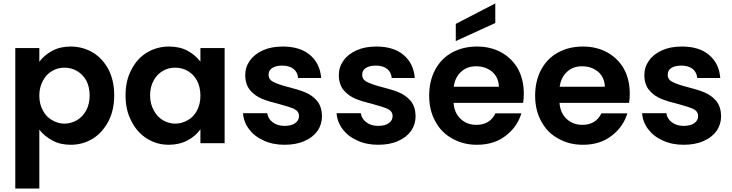

<svg xmlns="http://www.w3.org/2000/svg" viewBox="-20 -834 4265 1118"><path d="M209 -474C209 -474 209 -554 209 -554C209 -554 69 -554 69 -554C69 -554 69 264 69 264C69 264 209 264 209 264C209 264 209 -79 209 -79C209 -79 209 -79 209 -79C228 -54 254 -33 285 -16C316 1 351 9 392 9C392 9 392 9 392 9C439 9 482 -3 521 -27C559 -51 589 -85 612 -129C634 -172 645 -222 645 -279C645 -279 645 -279 645 -279C645 -336 634 -386 612 -429C589 -472 559 -505 521 -528C482 -551 439 -563 392 -563C392 -563 392 -563 392 -563C351 -563 315 -555 284 -538C252 -521 227 -499 209 -474ZM502 -279C502 -279 502 -279 502 -279C502 -245 495 -216 482 -191C468 -166 450 -147 428 -134C405 -121 381 -114 355 -114C355 -114 355 -114 355 -114C330 -114 306 -121 284 -134C261 -147 243 -165 230 -190C216 -215 209 -244 209 -277C209 -277 209 -277 209 -277C209 -310 216 -339 230 -364C243 -389 261 -408 284 -421C306 -434 330 -440 355 -440C355 -440 355 -440 355 -440C381 -440 405 -434 428 -421C450 -408 468 -390 482 -366C495 -341 502 -312 502 -279Z M711 -279C711 -279 711 -279 711 -279C711 -222 722 -172 745 -129C767 -85 797 -51 836 -27C874 -3 916 9 963 9C963 9 963 9 963 9C1004 9 1041 0 1073 -17C1104 -34 1129 -55 1147 -81C1147 -81 1147 0 1147 0C1147 0 1288 0 1288 0C1288 0 1288 -554 1288 -554C1288 -554 1147 -554 1147 -554C1147 -554 1147 -475 1147 -475C1147 -475 1147 -475 1147 -475C1128 -500 1104 -521 1073 -538C1042 -555 1005 -563 964 -563C964 -563 964 -563 964 -563C917 -563 874 -551 836 -528C797 -505 767 -471 745 -428C722 -385 711 -335 711 -279ZM1147 -277C1147 -277 1147 -277 1147 -277C1147 -243 1140 -214 1127 -190C1114 -165 1096 -147 1073 -134C1050 -121 1026 -114 1000 -114C1000 -114 1000 -114 1000 -114C975 -114 951 -121 929 -134C906 -147 888 -167 875 -192C861 -217 854 -246 854 -279C854 -279 854 -279 854 -279C854 -312 861 -341 875 -366C888 -390 906 -408 928 -421C950 -434 974 -440 1000 -440C1000 -440 1000 -440 1000 -440C1026 -440 1050 -434 1073 -421C1096 -408 1114 -389 1127 -365C1140 -340 1147 -311 1147 -277Z M1637 9C1637 9 1637 9 1637 9C1681 9 1720 2 1753 -13C1786 -27 1811 -47 1829 -72C1846 -97 1855 -126 1855 -158C1855 -158 1855 -158 1855 -158C1854 -195 1845 -224 1826 -247C1807 -269 1784 -285 1758 -296C1732 -307 1699 -317 1659 -327C1659 -327 1659 -327 1659 -327C1620 -337 1591 -347 1572 -357C1553 -366 1544 -380 1544 -399C1544 -399 1544 -399 1544 -399C1544 -416 1551 -429 1565 -438C1578 -447 1598 -452 1623 -452C1623 -452 1623 -452 1623 -452C1650 -452 1672 -446 1689 -433C1705 -420 1714 -402 1716 -380C1716 -380 1850 -380 1850 -380C1850 -380 1850 -380 1850 -380C1846 -436 1824 -481 1785 -514C1746 -547 1693 -563 1627 -563C1627 -563 1627 -563 1627 -563C1582 -563 1544 -556 1511 -541C1478 -526 1452 -506 1435 -481C1417 -456 1408 -428 1408 -397C1408 -397 1408 -397 1408 -397C1408 -360 1418 -330 1437 -308C1456 -286 1478 -270 1505 -259C1531 -248 1565 -238 1606 -228C1606 -228 1606 -228 1606 -228C1646 -217 1675 -208 1694 -199C1712 -190 1721 -176 1721 -158C1721 -158 1721 -158 1721 -158C1721 -141 1714 -128 1699 -117C1684 -106 1663 -101 1636 -101C1636 -101 1636 -101 1636 -101C1609 -101 1586 -108 1568 -122C1549 -136 1539 -154 1536 -175C1536 -175 1395 -175 1395 -175C1395 -175 1395 -175 1395 -175C1397 -141 1409 -110 1430 -82C1451 -54 1479 -32 1515 -16C1551 1 1592 9 1637 9Z M2182 9C2182 9 2182 9 2182 9C2226 9 2265 2 2298 -13C2331 -27 2356 -47 2374 -72C2391 -97 2400 -126 2400 -158C2400 -158 2400 -158 2400 -158C2399 -195 2390 -224 2371 -247C2352 -269 2329 -285 2303 -296C2277 -307 2244 -317 2204 -327C2204 -327 2204 -327 2204 -327C2165 -337 2136 -347 2117 -357C2098 -366 2089 -380 2089 -399C2089 -399 2089 -399 2089 -399C2089 -416 2096 -429 2110 -438C2123 -447 2143 -452 2168 -452C2168 -452 2168 -452 2168 -452C2195 -452 2217 -446 2234 -433C2250 -420 2259 -402 2261 -380C2261 -380 2395 -380 2395 -380C2395 -380 2395 -380 2395 -380C2391 -436 2369 -481 2330 -514C2291 -547 2238 -563 2172 -563C2172 -563 2172 -563 2172 -563C2127 -563 2089 -556 2056 -541C2023 -526 1997 -506 1980 -481C1962 -456 1953 -428 1953 -397C1953 -397 1953 -397 1953 -397C1953 -360 1963 -330 1982 -308C2001 -286 2023 -270 2050 -259C2076 -248 2110 -238 2151 -228C2151 -228 2151 -228 2151 -228C2191 -217 2220 -208 2239 -199C2257 -190 2266 -176 2266 -158C2266 -158 2266 -158 2266 -158C2266 -141 2259 -128 2244 -117C2229 -106 2208 -101 2181 -101C2181 -101 2181 -101 2181 -101C2154 -101 2131 -108 2113 -122C2094 -136 2084 -154 2081 -175C2081 -175 1940 -175 1940 -175C1940 -175 1940 -175 1940 -175C1942 -141 1954 -110 1975 -82C1996 -54 2024 -32 2060 -16C2096 1 2137 9 2182 9Z M3030 -289C3030 -289 3030 -289 3030 -289C3030 -343 3019 -391 2996 -433C2973 -474 2940 -506 2899 -529C2857 -552 2810 -563 2757 -563C2757 -563 2757 -563 2757 -563C2702 -563 2654 -551 2612 -528C2570 -505 2537 -471 2514 -428C2491 -385 2479 -334 2479 -277C2479 -277 2479 -277 2479 -277C2479 -220 2491 -170 2515 -127C2538 -84 2571 -50 2614 -27C2656 -3 2704 9 2757 9C2757 9 2757 9 2757 9C2823 9 2879 -8 2924 -43C2969 -77 3000 -121 3016 -174C3016 -174 2865 -174 2865 -174C2865 -174 2865 -174 2865 -174C2843 -129 2806 -107 2754 -107C2754 -107 2754 -107 2754 -107C2718 -107 2688 -118 2663 -141C2638 -164 2624 -195 2621 -235C2621 -235 3026 -235 3026 -235C3026 -235 3026 -235 3026 -235C3029 -251 3030 -269 3030 -289ZM2622 -329C2622 -329 2622 -329 2622 -329C2627 -366 2642 -396 2666 -417C2689 -438 2718 -448 2753 -448C2753 -448 2753 -448 2753 -448C2790 -448 2821 -437 2846 -416C2871 -394 2884 -365 2885 -329C2885 -329 2622 -329 2622 -329ZM2864 -814C2864 -814 2634 -695 2634 -695C2634 -695 2634 -595 2634 -595C2634 -595 2864 -700 2864 -700C2864 -700 2864 -814 2864 -814Z M3647 -289C3647 -289 3647 -289 3647 -289C3647 -343 3636 -391 3613 -433C3590 -474 3557 -506 3516 -529C3474 -552 3427 -563 3374 -563C3374 -563 3374 -563 3374 -563C3319 -563 3271 -551 3229 -528C3187 -505 3154 -471 3131 -428C3108 -385 3096 -334 3096 -277C3096 -277 3096 -277 3096 -277C3096 -220 3108 -170 3132 -127C3155 -84 3188 -50 3231 -27C3273 -3 3321 9 3374 9C3374 9 3374 9 3374 9C3440 9 3496 -8 3541 -43C3586 -77 3617 -121 3633 -174C3633 -174 3482 -174 3482 -174C3482 -174 3482 -174 3482 -174C3460 -129 3423 -107 3371 -107C3371 -107 3371 -107 3371 -107C3335 -107 3305 -118 3280 -141C3255 -164 3241 -195 3238 -235C3238 -235 3643 -235 3643 -235C3643 -235 3643 -235 3643 -235C3646 -251 3647 -269 3647 -289ZM3239 -329C3239 -329 3239 -329 3239 -329C3244 -366 3259 -396 3283 -417C3306 -438 3335 -448 3370 -448C3370 -448 3370 -448 3370 -448C3407 -448 3438 -437 3463 -416C3488 -394 3501 -365 3502 -329C3502 -329 3239 -329 3239 -329Z M3961 9C3961 9 3961 9 3961 9C4005 9 4044 2 4077 -13C4110 -27 4135 -47 4153 -72C4170 -97 4179 -126 4179 -158C4179 -158 4179 -158 4179 -158C4178 -195 4169 -224 4150 -247C4131 -269 4108 -285 4082 -296C4056 -307 4023 -317 3983 -327C3983 -327 3983 -327 3983 -327C3944 -337 3915 -347 3896 -357C3877 -366 3868 -380 3868 -399C3868 -399 3868 -399 3868 -399C3868 -416 3875 -429 3889 -438C3902 -447 3922 -452 3947 -452C3947 -452 3947 -452 3947 -452C3974 -452 3996 -446 4013 -433C4029 -420 4038 -402 4040 -380C4040 -380 4174 -380 4174 -380C4174 -380 4174 -380 4174 -380C4170 -436 4148 -481 4109 -514C4070 -547 4017 -563 3951 -563C3951 -563 3951 -563 3951 -563C3906 -563 3868 -556 3835 -541C3802 -526 3776 -506 3759 -481C3741 -456 3732 -428 3732 -397C3732 -397 3732 -397 3732 -397C3732 -360 3742 -330 3761 -308C3780 -286 3802 -270 3829 -259C3855 -248 3889 -238 3930 -228C3930 -228 3930 -228 3930 -228C3970 -217 3999 -208 4018 -199C4036 -190 4045 -176 4045 -158C4045 -158 4045 -158 4045 -158C4045 -141 4038 -128 4023 -117C4008 -106 3987 -101 3960 -101C3960 -101 3960 -101 3960 -101C3933 -101 3910 -108 3892 -122C3873 -136 3863 -154 3860 -175C3860 -175 3719 -175 3719 -175C3719 -175 3719 -175 3719 -175C3721 -141 3733 -110 3754 -82C3775 -54 3803 -32 3839 -16C3875 1 3916 9 3961 9Z"/></svg>

Font: Girnar Poppins
Style: SemiBold
Weight: 500
Designer: Ninad Kale (Devanagari), Jonny Pinhorn (Latin)
Foundry: Indian Type Foundry
Version: ""